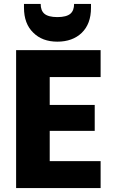

<svg xmlns="http://www.w3.org/2000/svg" viewBox="-20 -957 581 977"><path d="M492 -565C492 -565 492 -702 492 -702C492 -702 62 -702 62 -702C62 -702 62 0 62 0C62 0 492 0 492 0C492 0 492 -137 492 -137C492 -137 233 -137 233 -137C233 -137 233 -291 233 -291C233 -291 462 -291 462 -291C462 -291 462 -423 462 -423C462 -423 233 -423 233 -423C233 -423 233 -565 233 -565C233 -565 492 -565 492 -565ZM443 -917C443 -917 443 -937 443 -937C443 -937 357 -937 357 -937C357 -937 357 -937 357 -937C357 -915 351 -898 338 -887C325 -876 303 -870 272 -870C272 -870 272 -870 272 -870C241 -870 219 -876 206 -887C193 -898 187 -915 187 -937C187 -937 102 -937 102 -937C102 -937 102 -918 102 -918C102 -918 102 -918 102 -918C102 -863 118 -821 149 -791C180 -760 221 -745 272 -745C272 -745 272 -745 272 -745C323 -745 365 -760 396 -790C427 -820 443 -862 443 -917Z"/></svg>

Font: Girnar Poppins
Style: Bold
Weight: 500
Designer: Ninad Kale (Devanagari), Jonny Pinhorn (Latin)
Foundry: Indian Type Foundry
Version: ""